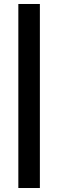

<svg xmlns="http://www.w3.org/2000/svg" viewBox="-20 -728 292 963"><path d="M72 215V-708H180V215Z"/></svg>

Font: TitilliumWebSemiBold
Style: Bold
Weight: 600
Version: Version 1.001;PS 57.000;hotconv 1.0.70;makeotf.lib2.5.55311